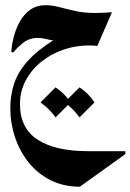

<svg xmlns="http://www.w3.org/2000/svg" viewBox="-20 -371 500 736"><path d="M286.1 344.7Q223.1 344.7 173.6 319.6Q124 294.4 89.8 251.7Q55.7 209 37.6 155Q19.5 101.1 19.5 43.5Q19.5 -6.3 34.2 -50.5Q48.8 -94.7 85.4 -136.2Q122.1 -177.7 188 -218.8L189 -215.3Q174.3 -216.8 157.7 -221.2Q141.1 -225.6 124 -225.6Q92.3 -225.6 68.4 -206.5Q44.4 -187.5 30.8 -169.4L23.4 -172.4Q24.9 -198.7 32.7 -229.5Q40.5 -260.3 55.7 -287.8Q70.8 -315.4 95.5 -333.3Q120.1 -351.1 155.3 -351.1Q179.2 -351.1 207 -343.8Q234.9 -336.4 268.3 -328.9Q301.8 -321.3 343.3 -321.3Q376.5 -321.3 409.2 -324.2L353 -194.8Q338.9 -196.8 320.8 -196.8Q270.5 -196.8 223.4 -180.7Q176.3 -164.6 138.7 -134.5Q101.1 -104.5 78.9 -63.2Q56.6 -22 56.6 27.8Q56.6 120.6 124.5 164.6Q192.4 208.5 317.4 208.5H460.4V219.7ZM192.9 -36.1Q228 -13.2 250.5 21.5L192.9 79.1Q169.9 45.9 135.3 21.5ZM284.7 -36.1Q319.8 -13.2 342.3 21.5L284.7 79.1Q261.7 45.9 227.1 21.5Z"/></svg>

Font: Lateef ExtraBold
Style: Regular
Weight: 800
Designer: SIL International
Foundry: SIL International
Version: Version 4.200